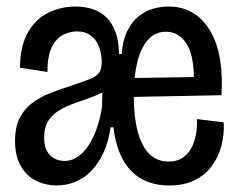

<svg xmlns="http://www.w3.org/2000/svg" viewBox="-20 -555 731 587"><path d="M153 12Q120 12 91 -2Q62 -16 44 -46.5Q26 -77 26 -124Q26 -167 40.5 -195Q55 -223 79.5 -241Q104 -259 135 -271Q166 -283 198 -293Q233 -305 253 -312.5Q273 -320 282 -331.5Q291 -343 291 -365Q291 -390 283 -411.5Q275 -433 258 -446Q241 -459 215 -459Q194 -459 173 -448.5Q152 -438 138.5 -411Q125 -384 125 -335L41 -348Q42 -416 66 -457Q90 -498 128.5 -516.5Q167 -535 210 -535Q237 -535 260.5 -528Q284 -521 302.5 -504.5Q321 -488 332 -460Q343 -432 344 -390H352Q355 -432 369 -460Q383 -488 403 -504.5Q423 -521 447 -528Q471 -535 495 -535Q538 -535 570 -515.5Q602 -496 623 -460Q644 -424 652.5 -374.5Q661 -325 657 -264L355 -258V-316L612 -320L572 -291Q575 -342 566.5 -379.5Q558 -417 537.5 -437.5Q517 -458 487 -458Q455 -458 433 -434Q411 -410 400 -366Q389 -322 389 -262Q389 -198 401 -153Q413 -108 436.5 -84.5Q460 -61 496 -61Q521 -61 538 -72.5Q555 -84 565 -102.5Q575 -121 579 -144Q583 -167 582 -191L664 -181Q666 -143 656.5 -108Q647 -73 626.5 -46Q606 -19 574 -3.5Q542 12 498 12Q448 12 412 -8.5Q376 -29 354.5 -69.5Q333 -110 327 -166H318Q312 -122 296.5 -88.5Q281 -55 259 -32.5Q237 -10 210 1Q183 12 153 12ZM178 -63Q199 -63 218 -76Q237 -89 251.5 -111.5Q266 -134 276.5 -164.5Q287 -195 292 -230L294 -311L314 -287Q296 -272 270.5 -262Q245 -252 218 -243Q191 -234 167.5 -221.5Q144 -209 129.5 -188.5Q115 -168 115 -135Q115 -99 132.5 -81Q150 -63 178 -63Z"/></svg>

Font: Bricolage Grotesque 72pt SemiCondensed
Style: Regular
Weight: 400
Width: 4
Designer: Mathieu Triay
Foundry: Atelier Triay
Version: Version 1.001;gftools[0.9.33.dev8+g029e19f]